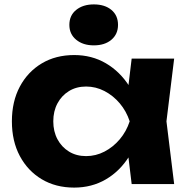

<svg xmlns="http://www.w3.org/2000/svg" viewBox="-20 -836 856 872"><path d="M578 0 553 -207 580 -285 553 -362 578 -570H771L736 -285L771 0ZM624 -285Q609 -194 567 -126.5Q525 -59 461 -21.5Q397 16 317 16Q233 16 169.5 -22Q106 -60 70 -127.5Q34 -195 34 -285Q34 -375 70 -442.5Q106 -510 169.5 -548Q233 -586 317 -586Q397 -586 461 -548.5Q525 -511 567.5 -444Q610 -377 624 -285ZM222 -285Q222 -239 241 -203.5Q260 -168 293.5 -147.5Q327 -127 371 -127Q415 -127 454.5 -147.5Q494 -168 524 -203.5Q554 -239 569 -285Q554 -331 524 -366.5Q494 -402 454.5 -422.5Q415 -443 371 -443Q327 -443 293.5 -422.5Q260 -402 241 -366.5Q222 -331 222 -285ZM406 -630Q357 -630 326 -655.5Q295 -681 295 -723Q295 -766 326 -791Q357 -816 406 -816Q456 -816 486 -791Q516 -766 516 -723Q516 -681 486 -655.5Q456 -630 406 -630Z"/></svg>

Font: Unbounded SemiBold
Style: Regular
Weight: 600
Designer: Luke Prowse, Jean-Baptiste Morizot, Fátima Lázaro, Florian Runge
Foundry: NaN
Version: Version 1.700